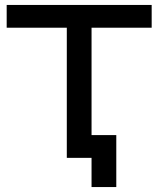

<svg xmlns="http://www.w3.org/2000/svg" viewBox="-20 -638 640 776"><path d="M350 118V0H318V-92H450V118ZM250 0V-618H350V0ZM7 -526V-618H593V-526Z"/></svg>

Font: Victor Mono Thin
Style: Regular
Weight: 100
Monospace: yes
Designer: Rune Bjørnerås
Version: Version 1.561;gftools[0.9.30]